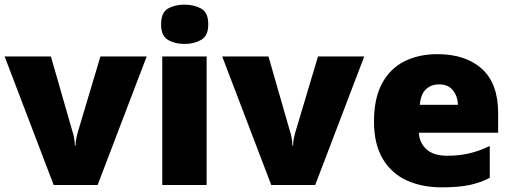

<svg xmlns="http://www.w3.org/2000/svg" viewBox="-20 -796 2205 826"><path d="M211 0 0 -553H199L293 -226Q295 -222 298.5 -204Q302 -186 302 -170H305Q305 -187 308.5 -202Q312 -217 314 -225L412 -553H611L400 0Z M774 -776Q815 -776 845.5 -759Q876 -742 876 -691Q876 -642 845.5 -624.5Q815 -607 774 -607Q732 -607 702.5 -624.5Q673 -642 673 -691Q673 -742 702.5 -759Q732 -776 774 -776ZM869 -553V0H678V-553Z M1147 0 936 -553H1135L1229 -226Q1231 -222 1234.5 -204Q1238 -186 1238 -170H1241Q1241 -187 1244.5 -202Q1248 -217 1250 -225L1348 -553H1547L1336 0Z M1862 -563Q1983 -563 2053 -500Q2123 -437 2123 -310V-225H1782Q1784 -182 1814.5 -154Q1845 -126 1903 -126Q1955 -126 1998 -136Q2041 -146 2087 -168V-31Q2047 -10 1999.5 0Q1952 10 1880 10Q1796 10 1730.5 -19.5Q1665 -49 1627 -112Q1589 -175 1589 -273Q1589 -373 1623.5 -437Q1658 -501 1719.5 -532Q1781 -563 1862 -563ZM1869 -433Q1835 -433 1812.5 -412Q1790 -391 1786 -345H1950Q1949 -382 1928.5 -407.5Q1908 -433 1869 -433Z"/></svg>

Font: Noto Sans Arabic Blk
Style: Regular
Weight: 900
Designer: Monotype Design Team, Nadine Chahine, Nizar Qandah and Khaled Hosny
Foundry: Monotype Imaging Inc.
Version: Version 2.012; ttfautohint (v1.8.4.7-5d5b)